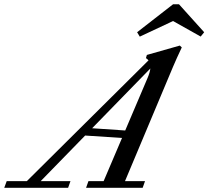

<svg xmlns="http://www.w3.org/2000/svg" viewBox="-90 -893 991 913"><path d="M880.9 -739.7 864.3 -719.2 732.9 -793 574.7 -718.8 562 -739.7 732.9 -872.6H761.2ZM-69.8 0 -58.1 -31.7H37.6L616.2 -606Q610.8 -612.3 604 -616.7L608.4 -631.8L765.1 -676.3L774.4 -667.5Q749 -613.8 732.9 -575.7L504.4 -31.7H599.6L588.4 0H319.3L330.6 -31.7H402.8L490.2 -236.8L314.9 -248.5L103.5 -31.7H245.1L233.9 0ZM611.8 -522.5Q622.6 -547.9 625 -567.4L348.1 -283.2L505.4 -272.5Z"/></svg>

Font: Elstob 10pt Medium
Style: Italic
Weight: 500
Italic angle: -20°
Designer: Peter S. Baker
Version: Version 1.015